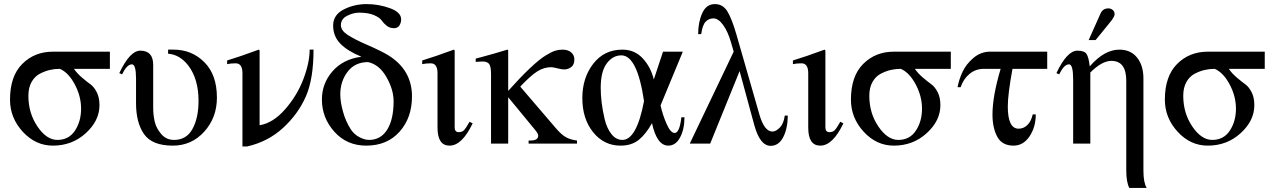

<svg xmlns="http://www.w3.org/2000/svg" viewBox="-20 -703 6242 940"><path d="M518 -366H342Q357 -344 381 -323.5Q405 -303 422.5 -290.5Q440 -278 453.5 -252Q467 -226 467 -188Q467 -112 400 -51Q333 10 239 10Q154 10 91.5 -58Q29 -126 29 -215Q29 -330 89 -390Q149 -450 239 -450H518ZM377 -171Q377 -232 346 -290Q315 -348 273 -366Q248 -366 224 -360.5Q200 -355 175 -342Q150 -329 134.5 -301.5Q119 -274 119 -234Q119 -149 163.5 -83.5Q208 -18 261 -18Q317 -18 347 -63.5Q377 -109 377 -171Z M803 -460H830Q919 -460 980.5 -398.5Q1042 -337 1042 -225Q1042 -127 980 -58.5Q918 10 826 10Q725 10 685.5 -46Q646 -102 646 -198V-318Q646 -388 626 -388Q601 -388 578 -339L564 -345Q616 -455 667 -455Q730 -455 730 -385V-174Q730 -140 737.5 -107.5Q745 -75 769.5 -46.5Q794 -18 832 -18Q893 -18 922.5 -72Q952 -126 952 -209Q952 -316 902 -382Q860 -436 803 -440Z M1496 -460H1515Q1515 -317 1478 -232Q1440 -145 1366 -77Q1292 -9 1190 14H1167V-344Q1167 -393 1134 -393Q1109 -393 1092 -389V-407Q1155 -426 1247 -460L1251 -456V-90H1252Q1317 -101 1375.5 -167.5Q1434 -234 1465 -315Q1496 -396 1496 -460Z M1748 -425V-426Q1680 -454 1645.5 -490Q1611 -526 1611 -578Q1611 -630 1662.5 -656.5Q1714 -683 1775 -683Q1834 -683 1889 -663Q1944 -643 1944 -608Q1944 -592 1935.5 -578.5Q1927 -565 1909 -565Q1888 -565 1873 -577Q1858 -589 1848.5 -603Q1839 -617 1811 -629Q1783 -641 1739 -641Q1709 -641 1679 -625.5Q1649 -610 1649 -580Q1649 -554 1681.5 -532.5Q1714 -511 1779.5 -482.5Q1845 -454 1880 -433Q1997 -361 1997 -231Q1997 -126 1936 -58Q1875 10 1773 10Q1678 10 1617 -58Q1556 -126 1556 -216Q1556 -294 1607.5 -353.5Q1659 -413 1748 -425ZM1907 -208Q1907 -264 1872 -325.5Q1837 -387 1782 -399Q1718 -399 1682 -352Q1646 -305 1646 -241Q1646 -204 1659.5 -155.5Q1673 -107 1698 -69Q1713 -46 1738.5 -32Q1764 -18 1787 -18Q1844 -18 1875.5 -68Q1907 -118 1907 -208Z M2279 -107 2294 -99Q2242 10 2181 10Q2122 10 2122 -78V-344Q2122 -393 2089 -393Q2066 -393 2047 -389V-407Q2110 -426 2202 -460L2206 -456V-79Q2206 -56 2226 -56Q2242 -56 2251.5 -65.5Q2261 -75 2279 -107Z M2805 0H2568V-15H2577Q2615 -15 2615 -39Q2615 -49 2599 -68L2468 -227V0H2384V-341Q2384 -377 2375 -389.5Q2366 -402 2341 -402Q2335 -402 2309 -400V-416L2339 -424Q2399 -440 2464 -460L2468 -458V-258Q2528 -325 2574 -368.5Q2620 -412 2650 -430.5Q2680 -449 2697.5 -454.5Q2715 -460 2733 -460Q2761 -460 2776.5 -446.5Q2792 -433 2792 -412Q2792 -386 2776.5 -374.5Q2761 -363 2742 -363Q2730 -363 2709 -368.5Q2688 -374 2678 -374Q2643 -374 2610.5 -353.5Q2578 -333 2527 -279L2700 -77Q2727 -45 2749.5 -32Q2772 -19 2805 -15Z M3316 -129H3331Q3331 -70 3309.5 -30Q3288 10 3252 10Q3196 10 3172 -100Q3142 -46 3107 -18Q3072 10 3018 10Q2937 10 2884 -55.5Q2831 -121 2831 -223Q2831 -322 2884.5 -391Q2938 -460 3027 -460Q3087 -460 3126.5 -417.5Q3166 -375 3181 -314L3226 -450H3323L3214 -187Q3224 -141 3243.5 -96.5Q3263 -52 3283 -52Q3307 -52 3316 -129ZM3133 -208Q3100 -432 3022 -432Q2980 -432 2950.5 -392.5Q2921 -353 2921 -273Q2921 -239 2925.5 -201Q2930 -163 2940.5 -119Q2951 -75 2973.5 -46.5Q2996 -18 3027 -18Q3097 -18 3133 -208Z M3822 -137H3837Q3836 -72 3814 -30.5Q3792 11 3753 11Q3701 11 3673 -90L3601 -355L3457 0H3357L3572 -450L3559 -495Q3544 -548 3520.5 -580.5Q3497 -613 3473 -613Q3450 -613 3434.5 -596.5Q3419 -580 3413 -536H3398Q3398 -594 3418 -638.5Q3438 -683 3480 -683Q3519 -683 3541 -647.5Q3563 -612 3586 -532L3698 -142Q3722 -59 3762 -59Q3779 -59 3798 -78.5Q3817 -98 3822 -137Z M4094 -107 4109 -99Q4057 10 3996 10Q3937 10 3937 -78V-344Q3937 -393 3904 -393Q3881 -393 3862 -389V-407Q3925 -426 4017 -460L4021 -456V-79Q4021 -56 4041 -56Q4057 -56 4066.5 -65.5Q4076 -75 4094 -107Z M4635 -366H4459Q4474 -344 4498 -323.5Q4522 -303 4539.5 -290.5Q4557 -278 4570.5 -252Q4584 -226 4584 -188Q4584 -112 4517 -51Q4450 10 4356 10Q4271 10 4208.5 -58Q4146 -126 4146 -215Q4146 -330 4206 -390Q4266 -450 4356 -450H4635ZM4494 -171Q4494 -232 4463 -290Q4432 -348 4390 -366Q4365 -366 4341 -360.5Q4317 -355 4292 -342Q4267 -329 4251.5 -301.5Q4236 -274 4236 -234Q4236 -149 4280.5 -83.5Q4325 -18 4378 -18Q4434 -18 4464 -63.5Q4494 -109 4494 -171Z M5107 -366H4937Q4914 -242 4914 -182Q4914 -73 4967 -73Q4992 -73 5010.5 -91.5Q5029 -110 5036 -143H5051Q5051 -81 5020.5 -35.5Q4990 10 4942 10Q4886 10 4862.5 -33.5Q4839 -77 4839 -142Q4839 -232 4879 -366H4797Q4757 -366 4727 -341.5Q4697 -317 4683 -276H4668Q4675 -314 4692.5 -351.5Q4710 -389 4746 -419.5Q4782 -450 4827 -450H5107Z M5310 -507 5369 -639Q5380 -662 5407 -662Q5418 -662 5427.5 -654.5Q5437 -647 5437 -633Q5437 -620 5410 -588L5344 -507ZM5594 217H5509Q5494 189 5494 131V-308Q5494 -405 5421 -405Q5375 -405 5318 -348V0H5234V-313Q5234 -388 5214 -388Q5189 -388 5166 -339L5152 -345Q5204 -455 5255 -455Q5288 -455 5299 -439.5Q5310 -424 5315 -379H5316Q5387 -460 5460 -460Q5516 -460 5547 -421Q5578 -382 5578 -319V132Q5578 191 5594 217Z M6172 -366H5996Q6011 -344 6035 -323.5Q6059 -303 6076.5 -290.5Q6094 -278 6107.5 -252Q6121 -226 6121 -188Q6121 -112 6054 -51Q5987 10 5893 10Q5808 10 5745.5 -58Q5683 -126 5683 -215Q5683 -330 5743 -390Q5803 -450 5893 -450H6172ZM6031 -171Q6031 -232 6000 -290Q5969 -348 5927 -366Q5902 -366 5878 -360.5Q5854 -355 5829 -342Q5804 -329 5788.5 -301.5Q5773 -274 5773 -234Q5773 -149 5817.5 -83.5Q5862 -18 5915 -18Q5971 -18 6001 -63.5Q6031 -109 6031 -171Z"/></svg>

Font: STIX Math
Style: Regular
Weight: 400
Designer: MicroPress Inc., with final additions and corrections provided by Coen Hoffman, Elsevier (retired)
Version: Version 1.1.1